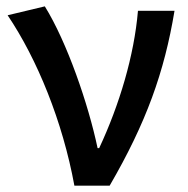

<svg xmlns="http://www.w3.org/2000/svg" viewBox="-20 -584 590 604"><path d="M214 0H325C440 -198 497 -357 529 -550H414C402 -409 356 -255 292 -118H287C258 -256 191 -451 121 -564L4 -536C97 -398 177 -202 214 0Z"/></svg>

Font: Spoqa Han Sans Neo Medium
Style: Regular
Weight: 500
Designer: [Spoqa Han Sans Neo] Dong-huui Kim  Younghwa Kang  Yujin Lee  [Noto Sans] Ryoko NISHIZUKA  (kana & ideographs); Paul D. 
Foundry: Spoqa (http://www.spoqa-han-sans.com)
Version: Version 1.000